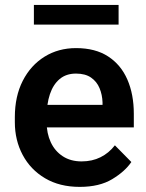

<svg xmlns="http://www.w3.org/2000/svg" viewBox="-20 -728 578 758"><path d="M294.9 9.8Q215.3 9.8 158 -24.2Q100.6 -58.1 69.6 -116.2Q38.6 -174.3 38.6 -245.6V-265.6Q38.6 -347.7 69.8 -408.9Q101.1 -470.2 155.8 -504.2Q210.4 -538.1 280.3 -538.1Q356.4 -538.1 407 -505.1Q457.5 -472.2 482.9 -413.8Q508.3 -355.5 508.3 -278.8V-225.1H97.7V-314H384.8V-323.7Q383.8 -354 373 -379.9Q362.3 -405.8 339.6 -421.6Q316.9 -437.5 279.8 -437.5Q241.2 -437.5 215.6 -416Q189.9 -394.5 177 -356Q164.1 -317.4 164.1 -265.6V-245.6Q164.1 -201.7 180.4 -166.5Q196.8 -131.3 227.8 -111.1Q258.8 -90.8 302.2 -90.8Q343.8 -90.8 376.7 -107.2Q409.7 -123.5 433.6 -154.3L498.5 -88.4Q473.6 -51.3 423.1 -20.8Q372.6 9.8 294.9 9.8ZM448.2 -630.9H113.8V-708.5H448.2Z"/></svg>

Font: Heebo SemiBold
Style: Regular
Weight: 600
Designer: Oded Ezer
Foundry: Ezer Type House
Version: Version 3.100